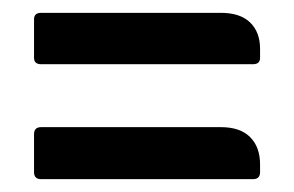

<svg xmlns="http://www.w3.org/2000/svg" viewBox="-20 -419 458 299"><path d="M44 -319Q33 -319 33 -329V-389Q33 -399 44 -399H324Q354 -399 369.5 -384Q385 -369 385 -343V-329Q385 -319 374 -319ZM44 -140Q33 -140 33 -151V-210Q33 -221 44 -221H324Q354 -221 369.5 -205.5Q385 -190 385 -163V-151Q385 -140 374 -140Z"/></svg>

Font: Zain
Style: Bold
Weight: 700
Designer: Zain,Boutros
Foundry: Mobile Telecommunications Company (Zain), 2024
Version: Version 1.50; ttfautohint (v1.8.4)